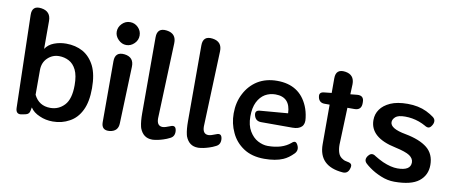

<svg xmlns="http://www.w3.org/2000/svg" viewBox="-70 -1096 3320 1404"><g transform="rotate(10 1590.0 -394.0)"><path d="M367 11Q313 11 269 -9Q221 -29 199 -64L194 -39Q190 -13 164 -7L140 -2Q92 10 90 -40L73 -728Q71 -800 142 -790Q213 -780 213 -708V-501Q235 -535 277 -551Q319 -567 366 -567Q436 -567 491 -537Q545 -506 577 -443Q608 -380 608 -278Q608 -177 577 -114Q546 -50 490 -20Q435 11 367 11ZM332 -84Q394 -84 436.5 -129.5Q479 -175 479 -278Q479 -350 458.5 -391.5Q438 -433 404 -450.5Q370 -468 331 -468Q282 -468 246 -433.5Q210 -399 210 -343V-160Q247 -84 332 -84Z M728 -500Q728 -572 800 -564Q871 -555 868 -483L853 -62Q852 -1 790 7Q728 14 728 -48ZM799 -633Q766 -633 740 -659Q714 -685 714 -718Q714 -752 740 -778Q765 -803 799 -803Q834 -803 859 -778Q884 -753 884 -718Q884 -684 859 -659Q833 -633 799 -633Z M1105 15Q1039 15 1013 -53Q1012 -56 1010 -64Q1001 -103 1001 -162V-726Q1001 -799 1074 -789Q1146 -779 1143 -706L1122 -146Q1122 -89 1165 -89Q1183 -89 1221 -105Q1258 -121 1264 -82Q1267 -62 1260.5 -46Q1254 -30 1236 -21Q1211 -8 1188 -1Q1145 13 1111 15Z M1445 15Q1379 15 1353 -53Q1352 -56 1350 -64Q1341 -103 1341 -162V-726Q1341 -799 1414 -789Q1486 -779 1483 -706L1462 -146Q1462 -89 1505 -89Q1523 -89 1561 -105Q1598 -121 1604 -82Q1607 -62 1600.5 -46Q1594 -30 1576 -21Q1551 -8 1528 -1Q1485 13 1451 15Z M1937 11Q1845 11 1783 -30Q1721 -71 1691 -137Q1660 -202 1660 -278Q1660 -360 1694 -425Q1728 -491 1788 -529Q1850 -567 1933 -567Q2100 -567 2162 -421Q2170 -402 2175.5 -381Q2181 -360 2184 -336Q2191 -292 2169 -270.5Q2147 -249 2102 -249H1869Q1828 -249 1817 -288Q1806 -327 1846 -330L2052 -347Q2048 -467 1938 -467Q1896 -467 1861 -447Q1826 -426 1805 -384Q1784 -342 1784 -277Q1784 -211 1810 -168Q1836 -125 1872 -106Q1910 -86 1946 -86Q2053 -86 2114 -138Q2128 -151 2138.5 -150Q2149 -149 2158 -132Q2177 -96 2152 -68Q2114 -29 2076 -13Q2021 11 1937 11Z M2518 9Q2340 -6 2340 -168V-462H2302Q2264 -462 2254 -499V-501Q2244 -539 2284 -543L2340 -549V-658Q2340 -729 2411 -719Q2480 -709 2479 -638L2476 -563L2526 -568Q2576 -572 2576 -523V-514Q2576 -462 2524 -462H2472L2462 -186Q2462 -152 2471 -126Q2480 -99 2506 -85Q2520 -76 2542 -73Q2561 -70 2568.5 -61Q2576 -52 2571 -33L2570 -30Q2559 13 2518 9Z M2903 11Q2852 11 2802 -10Q2753 -30 2715 -58Q2706 -64 2698.5 -70.5Q2691 -77 2684 -83Q2656 -108 2680 -141L2682 -143Q2705 -173 2737 -149Q2764 -132 2798 -116Q2860 -89 2908 -89Q3006 -89 3006 -150Q3006 -179 2976 -200Q2946 -220 2868 -237Q2675 -277 2675 -407Q2675 -452 2700 -487Q2724 -522 2775 -545Q2825 -567 2902 -567Q2982 -567 3043 -538Q3060 -530 3073.5 -521.5Q3087 -513 3098 -505Q3114 -493 3115 -476.5Q3116 -460 3105 -443Q3094 -425 3081.5 -423Q3069 -421 3052 -432Q3041 -438 3029.5 -443.5Q3018 -449 3004 -454Q2953 -472 2900 -472Q2848 -472 2828 -454Q2808 -436 2808 -415Q2808 -367 2924 -346Q3031 -326 3087 -281Q3142 -236 3142 -155Q3142 -79 3085 -34Q3028 11 2903 11Z"/></g></svg>

Font: s+UCsàWOS
Style: Regular
Weight: 400
Designer: FontworksQlS√∏0¬ü¬ôs√†OS¬àe[W\~√Ñ: ZERO[P0e√∂QI¬ä0¬ÉFSW0¬ò¬ëQ√°0R¬ûO0Little White Dog0YHv}N_0^_qMagmeta0v
Version: Version 1.000; 20230222